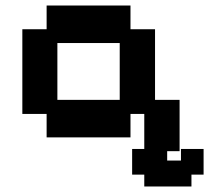

<svg xmlns="http://www.w3.org/2000/svg" viewBox="-20 -487 758 696"><path d="M149 11V-74H61V-381H149V-467H453V-381H542V-125H631V11H503V-74H453V11ZM188 -125H414V-331H188ZM503 189V146H459V53H503V31V32V-39H631V61H586V70V78V95H636V53H718V146H674V189Z"/></svg>

Font: Pixelify Sans
Style: Bold
Weight: 700
Designer: Stefie Justprince
Foundry: Typecalism Foundryline
Version: Version 1.000